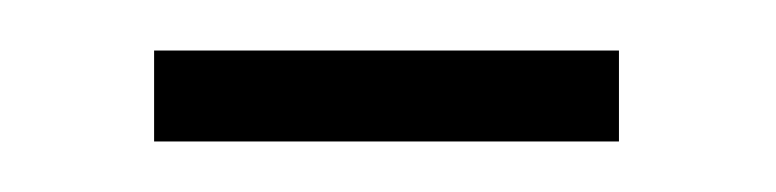

<svg xmlns="http://www.w3.org/2000/svg" viewBox="-20 -335 307 76"><path d="M41 -315H225V-279H41Z"/></svg>

Font: Noto Sans Gurmukhi ExtraCondensed ExtraLight
Style: Regular
Weight: 200
Width: 2
Designer: Jelle Bosma - Monotype Design Team
Foundry: Monotype Imaging Inc.
Version: Version 2.004; ttfautohint (v1.8.4.7-5d5b)